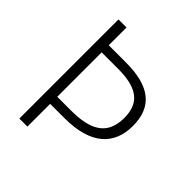

<svg xmlns="http://www.w3.org/2000/svg" viewBox="-194 -846 978 978"><g transform="rotate(45 294.5 -357.0)"><path d="M536 -382C536 -518 457 -586 282 -586H158V-714H100V0H158V-164H262C452 -164 536 -249 536 -382ZM256 -215H158V-535H275C415 -535 476 -488 476 -380C476 -258 398 -215 256 -215Z"/></g></svg>

Font: Noto Sans Kannada Light
Style: Regular
Weight: 300
Designer: Jelle Bosma - Monotype Design Team
Foundry: Monotype Imaging Inc.
Version: Version 2.005